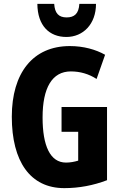

<svg xmlns="http://www.w3.org/2000/svg" viewBox="-20 -962 623 992"><path d="M476 -942H390C387 -891 364 -872 324 -872C283 -872 263 -894 260 -942H173C174 -829 235 -771 323 -771C409 -771 476 -837 476 -942ZM298 -409V-281H384V-132C364 -126 343 -122 321 -122C239 -122 200 -209 200 -355C200 -508 249 -593 346 -593C394 -593 439 -580 479 -554L523 -679C475 -706 412 -724 341 -724C150 -724 41 -585 41 -359C41 -128 136 10 312 10C389 10 462 -4 533 -31V-409Z"/></svg>

Font: Noto Sans Lao UI ExtCond ExtBd
Style: Regular
Weight: 800
Width: 2
Designer: Monotype Design Team
Foundry: Monotype Imaging Inc.
Version: Version 2.000